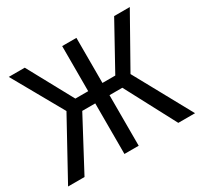

<svg xmlns="http://www.w3.org/2000/svg" viewBox="-145 -875 1110 1062"><g transform="rotate(-30 410.5 -344.5)"><path d="M797 -689 615 -366 816 0H709L538 -323H456V0H365V-323H282L110 0H5L206 -366L24 -689H126L283 -401H365V-689H456V-401H538L697 -689Z"/></g></svg>

Font: Fira Sans
Style: Regular
Weight: 400
Designer: Carrois Corporate & Edenspiekermann AG
Foundry: Carrois Corporate GbR & Edenspiekermann AG
Version: Version 4.106;PS 004.106;hotconv 1.0.70;makeotf.lib2.5.58329